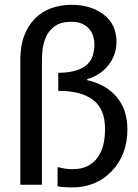

<svg xmlns="http://www.w3.org/2000/svg" viewBox="-20 -785 588 816"><path d="M521.5 -234.9Q521.5 -128.4 455.6 -58.3Q389.6 11.7 284.2 11.7Q272 11.7 253.7 10.3Q235.4 8.8 224.6 6.8V-74.2H229.5Q243.2 -70.3 258.3 -68.1Q273.4 -65.9 288.1 -65.9Q325.7 -65.9 352.3 -79.3Q378.9 -92.8 395 -115.7Q412.1 -140.6 419.2 -169.9Q426.3 -199.2 426.3 -238.8Q426.3 -321.3 376 -360.1Q325.7 -398.9 227.5 -398.9V-475.6Q301.8 -475.6 341.6 -503.7Q381.3 -531.7 381.3 -596.7Q381.3 -612.8 376.5 -630.1Q371.6 -647.5 359.9 -661.1Q348.1 -675.3 329.6 -683.8Q311 -692.4 282.2 -692.4Q256.3 -692.4 235.4 -685.3Q214.4 -678.2 195.8 -658.7Q178.2 -640.6 168.2 -608.4Q158.2 -576.2 158.2 -530.3V0H66.4V-527.3Q66.4 -590.8 83 -633.8Q99.6 -676.8 129.4 -707Q158.7 -736.3 199 -750.5Q239.3 -764.6 284.2 -764.6Q366.2 -764.6 420.7 -723.1Q475.1 -681.6 475.1 -606Q475.1 -551.3 440.4 -507.8Q405.8 -464.4 350.6 -448.7V-444.3Q430.7 -426.3 476.1 -372.6Q521.5 -318.8 521.5 -234.9Z"/></svg>

Font: IranNastaliq
Style: Regular
Weight: 400
Designer: Hossein Zahedi
Version: Version 1.5